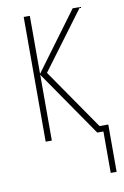

<svg xmlns="http://www.w3.org/2000/svg" viewBox="-81 -575 515 799"><g transform="rotate(-10 176.0 -176.0)"><path d="M321 175H346V-25H309L132 -281L315 -527H284L103 -282V-527H77V0H103V-278L295 0H321Z"/></g></svg>

Font: Noto Sans Condensed Thin
Style: Regular
Weight: 100
Width: 3
Designer: Monotype Design Team
Foundry: Monotype Imaging Inc.
Version: Version 2.013